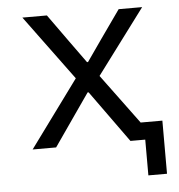

<svg xmlns="http://www.w3.org/2000/svg" viewBox="-49 -563 698 749"><g transform="rotate(-5 300.0 -188.0)"><path d="M502 0H444L357 -121L298 -203H294L237 -121L153 0H61L253 -262L66 -516H162L240 -407L302 -321H306L366 -407L443 -516H535L346 -263L490 -68H575V140H502Z"/></g></svg>

Font: iA Writer Duo V
Style: Regular
Weight: 400
Designer: Mike Abbink, Paul van der Laan, Pieter van Rosmalen, Oliver Reichenstein
Foundry: Information Architects Inc.
Version: Version 2.000